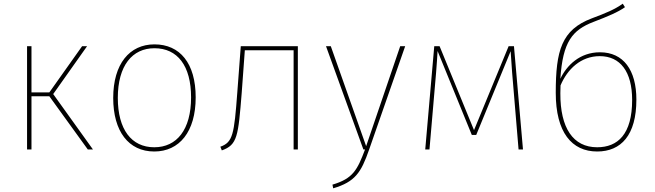

<svg xmlns="http://www.w3.org/2000/svg" viewBox="-20 -812 3556 1043"><path d="M453 -561H426L248 -310H151V-561H127V0H151V-289H248L457 0H485L269 -301Z M819 -571C684 -571 595 -465 595 -280C595 -98 679 11 818 11C954 11 1043 -96 1043 -283C1043 -469 957 -571 819 -571ZM819 -550C944 -550 1018 -455 1018 -283C1018 -107 940 -12 818 -12C694 -12 620 -109 620 -280C620 -456 699 -550 819 -550Z M1288 -561 1269 -309C1252 -82 1245 -39 1177 -15L1185 5C1270 -25 1274 -72 1293 -307L1310 -539H1575V0H1598V-561Z M2181 -561H2154L1969 -18L1777 -561H1751L1954 0H1963C1921 111 1898 158 1786 191L1790 211C1909 176 1942 125 1985 1Z M2772 -561H2743L2555 -105L2368 -561H2339L2290 0H2313L2349 -418C2353 -465 2355 -502 2357 -535L2543 -79H2567L2754 -534L2762 -418L2797 0H2821Z M3239 -528C3129 -528 3058 -456 3024 -384C3037 -585 3089 -649 3204 -693C3285 -724 3337 -746 3375 -773L3363 -792C3320 -761 3272 -741 3194 -712C3031 -650 2999 -538 2999 -308C2999 -93 3086 11 3224 11C3354 11 3437 -78 3437 -271C3437 -431 3367 -528 3239 -528ZM3224 -12C3093 -12 3023 -117 3024 -306L3025 -348C3062 -436 3135 -507 3238 -507C3350 -507 3414 -422 3414 -269C3414 -83 3336 -12 3224 -12Z"/></svg>

Font: Glow Sans SC Normal Thin
Style: Regular
Weight: 100
Designer: Ryoko NISHIZUKA (kana, bopomofo & ideographs); Paul D. Hunt (Latin, Greek & Cyrillic); Sandoll Communications, Soo-young
Version: Version 0.93